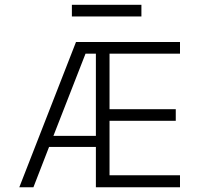

<svg xmlns="http://www.w3.org/2000/svg" viewBox="-20 -796 859 816"><path d="M745 0H387.5V-171.5H188.5L122 0H62L303 -617.5H745V-568H445.5V-332H727V-282.5H445.5V-51H745ZM387.5 -218.5V-568H343.5L207 -218.5ZM581 -726H285.5V-775.5H581Z"/></svg>

Font: Betina Sans Light
Style: Regular
Weight: 300
Designer: Jonathan Pinhorn (font) & Cristiano Sobral (main changes)
Version: Version 2.001;October 6, 2020;FontCreator 13.0.0.2681 64-bit